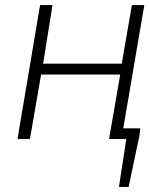

<svg xmlns="http://www.w3.org/2000/svg" viewBox="-20 -548 589 757"><path d="M478 0H410L454 -254H142L98 0H49L138 -528H187L150 -297H460L500 -528H549L466 -42H533L530 -14L487 189H449Z"/></svg>

Font: Nebula Sans Light
Style: Regular
Weight: 300
Italic angle: -9°
Designer: Paul D. Hunt for Adobe (as Source Sans)
Foundry: Nebula Entertainment & Broadcasting LLC
Version: Version 1.010